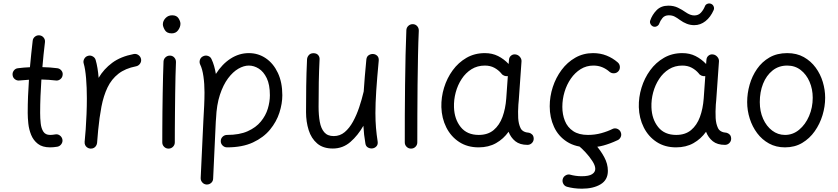

<svg xmlns="http://www.w3.org/2000/svg" viewBox="-20 -838 4930 1130"><path d="M348.6 -396Q346.7 -380.9 334.7 -371.6Q322.8 -362.3 308.1 -364.3Q268.1 -369.1 223.6 -370.1Q220.2 -321.3 218.3 -272.2Q216.3 -223.1 216.3 -173.3Q216.3 -142.1 219.5 -112.3Q222.7 -82.5 235.1 -63.2Q247.6 -43.9 274.9 -43.9Q288.6 -43.9 304.7 -46.9Q319.3 -49.8 331.8 -41Q344.2 -32.2 347.2 -17.6Q350.1 -2.9 341.3 9.8Q332.5 22.5 317.9 25.4Q306.2 27.3 295.4 28.3Q284.7 29.3 274.9 29.3Q229.5 29.3 202.9 8.5Q176.3 -12.2 163.3 -44.2Q150.4 -76.2 146.7 -110.8Q143.1 -145.5 143.1 -173.3Q143.1 -222.7 145 -271.5Q147 -320.3 150.4 -368.7Q122.1 -367.2 94.7 -364.3Q80.1 -362.3 67.9 -371.6Q55.7 -380.9 54.2 -396Q52.2 -410.6 61.5 -422.9Q70.8 -435.1 85.9 -436.5Q119.6 -440.9 156.2 -442.4Q159.7 -481.4 163.8 -520.5Q168 -559.6 172.4 -598.1Q173.8 -612.8 185.8 -622.3Q197.8 -631.8 212.9 -629.9Q227.5 -628.4 237.1 -616.5Q246.6 -604.5 244.6 -589.4Q240.2 -552.7 236.3 -516.1Q232.4 -479.5 229.5 -442.9Q252 -442.4 273.9 -440.9Q295.9 -439.5 317.4 -436.5Q332 -434.6 341.6 -422.6Q351.1 -410.6 348.6 -396Z M510.7 36.6Q505.9 36.1 501.5 34.2Q501.5 34.2 501.5 34.2Q500.5 33.7 500 33.7Q482.4 25.9 478.5 7.3Q478.5 6.8 478.5 6.3Q478.5 6.3 478.5 5.4Q477.5 1 478 -3.9Q478 -5.9 478.5 -7.3Q480 -24.9 481.4 -42.2Q482.9 -59.6 484.4 -76.7Q487.3 -119.1 489.3 -166.3Q491.2 -213.4 491.2 -259.8Q491.2 -322.3 486.6 -377.7Q481.9 -433.1 472.7 -463.9Q468.3 -478 475.8 -491.7Q483.4 -505.4 497.6 -509.3Q511.7 -513.7 525.4 -506.3Q539.1 -499 543 -484.9Q549.3 -463.4 553.7 -436.8Q558.1 -410.2 560.5 -379.9Q590.8 -431.6 640.6 -468.5Q690.4 -505.4 767.1 -520Q781.7 -522.9 794.4 -514.2Q807.1 -505.4 810.1 -490.7Q813 -476.1 804.2 -463.4Q795.4 -450.7 780.8 -447.8Q717.3 -435.5 676.8 -403.8Q636.2 -372.1 612.8 -323.2Q589.4 -274.4 577.1 -210.7Q564.9 -147 557.6 -70.8Q554.7 -31.2 551.3 3.9Q550.8 8.8 548.8 13.2Q548.8 13.2 548.8 13.2Q548.3 14.2 548.3 14.6Q540.5 32.2 522 36.1Q521.5 36.1 521 36.1Q520.5 36.1 520 36.1Q515.6 37.1 510.7 36.6Z M938.5 -694.8Q938.5 -714.8 954.1 -731.4Q969.7 -748 993.2 -748Q1019.5 -748 1030.8 -730.2Q1042 -712.4 1042 -698.2Q1042 -679.2 1028.6 -660.4Q1015.1 -641.6 990.7 -641.6Q961.4 -641.6 950 -661.4Q938.5 -681.2 938.5 -694.8ZM981 -510.7Q996.1 -510.3 1006.1 -499Q1016.1 -487.8 1015.6 -472.2Q1014.2 -438.5 1012.9 -390.1Q1011.7 -341.8 1011 -286.9Q1010.3 -231.9 1009.8 -177.7Q1009.3 -123.5 1009 -77.1Q1008.8 -30.8 1008.8 0Q1008.8 15.1 998 25.9Q987.3 36.6 971.7 36.6Q956.5 36.6 945.8 25.9Q935.1 15.1 935.1 0Q935.1 -30.8 935.3 -77.4Q935.5 -124 936 -178.5Q936.5 -232.9 937.5 -288.1Q938.5 -343.3 939.7 -392.1Q940.9 -440.9 942.4 -476.1Q943.4 -491.2 954.6 -501.2Q965.8 -511.2 981 -510.7Z M1279.3 -7.3Q1279.3 -22.9 1290.3 -33.4Q1301.3 -43.9 1316.4 -43.9Q1389.2 -43.9 1437.7 -65.7Q1486.3 -87.4 1515.1 -122.6Q1543.9 -157.7 1556.2 -198.5Q1568.4 -239.3 1568.4 -277.3Q1568.4 -339.8 1549.8 -378.2Q1531.2 -416.5 1502.9 -434.3Q1474.6 -452.1 1444.3 -452.1Q1415 -452.1 1382.8 -433.6Q1350.6 -415 1322 -376.7Q1293.5 -338.4 1274.2 -279.8Q1254.9 -221.2 1251.5 -140.6Q1251.5 -137.7 1251 -134.8Q1250.5 -126.5 1250 -121.6L1234.4 213.4Q1233.9 228.5 1222.7 238.5Q1211.4 248.5 1195.8 248Q1180.7 247.1 1170.7 235.8Q1160.6 224.6 1161.1 209.5L1176.8 -125.5Q1179.7 -173.3 1181.6 -215.3Q1183.6 -257.3 1183.6 -294.4Q1183.6 -345.2 1177.2 -388.9Q1170.9 -432.6 1158.2 -458Q1151.9 -471.7 1156.7 -486.1Q1161.6 -500.5 1175.3 -506.8Q1189 -513.7 1203.6 -509Q1218.3 -504.4 1224.6 -490.7Q1233.9 -471.2 1240.2 -449Q1246.6 -426.8 1250.5 -402.8Q1287.1 -460.9 1337.4 -493.2Q1387.7 -525.4 1444.3 -525.4Q1500 -525.4 1544.7 -494.9Q1589.4 -464.4 1615.5 -408.7Q1641.6 -353 1641.6 -277.3Q1641.6 -228.5 1624.5 -175Q1607.4 -121.6 1569.3 -75.2Q1531.2 -28.8 1469 0.2Q1406.7 29.3 1316.4 29.3Q1301.3 29.3 1290.3 18.6Q1279.3 7.8 1279.3 -7.3Z M2209 -481.4Q2199.2 -377 2194.3 -303.2Q2189.5 -229.5 2189.5 -172.9Q2189.5 -125.5 2192.9 -85.7Q2196.3 -45.9 2202.6 -5.4Q2205.1 11.2 2196.8 21.5Q2188.5 31.7 2175.8 34.7Q2161.6 38.1 2147.2 31Q2132.8 23.9 2130.4 5.9Q2126 -20 2123 -45.4Q2120.1 -70.8 2118.7 -97.7Q2086.9 -41.5 2042.5 -2.7Q1998 36.1 1939 36.1Q1881.3 36.1 1846.7 6.3Q1812 -23.4 1796.6 -72.3Q1781.2 -121.1 1781.2 -178.2Q1781.2 -254.4 1782.2 -331.1Q1783.2 -407.7 1787.1 -489.3Q1788.1 -502.9 1797.9 -513.9Q1807.6 -524.9 1824.7 -524.9Q1842.8 -524.9 1852.3 -514.2Q1861.8 -503.4 1860.8 -488.8Q1857.4 -419.4 1856.2 -355.2Q1855 -291 1855 -209.5Q1855 -160.2 1862.1 -121.1Q1869.1 -82 1888.4 -59.6Q1907.7 -37.1 1944.3 -37.1Q1981 -37.1 2008.8 -60.5Q2036.6 -84 2057.6 -122.3Q2078.6 -160.6 2094 -206.5Q2109.4 -252.4 2120.1 -297.9Q2120.6 -299.3 2120.6 -300.3Q2123 -340.3 2127 -387Q2130.9 -433.6 2136.2 -488.3Q2138.2 -505.9 2150.9 -513.7Q2163.6 -521.5 2177.2 -520Q2190.4 -519 2200.4 -509.3Q2210.4 -499.5 2209 -481.4Z M2410.2 -695.8Q2425.3 -695.3 2435.3 -684.1Q2445.3 -672.9 2444.8 -657.2Q2441.9 -595.2 2440.2 -512.5Q2438.5 -429.7 2437.5 -338.6Q2436.5 -247.6 2436.3 -159.9Q2436 -72.3 2436 0Q2436 15.1 2425.3 25.9Q2414.6 36.6 2398.9 36.6Q2383.8 36.6 2373 25.9Q2362.3 15.1 2362.3 0Q2362.3 -72.3 2362.5 -160.2Q2362.8 -248 2364 -339.4Q2365.2 -430.7 2366.9 -514.2Q2368.7 -597.7 2371.6 -661.1Q2372.6 -676.3 2383.8 -686.3Q2395 -696.3 2410.2 -695.8Z M3084.5 14.6Q3039.6 14.6 3012.9 -6.8Q2986.3 -28.3 2973.1 -62.5Q2943.4 -20.5 2899.4 4.4Q2855.5 29.3 2796.9 29.3Q2731 29.3 2682.4 -2.4Q2633.8 -34.2 2606.7 -88.1Q2579.6 -142.1 2577.6 -207.5Q2576.2 -265.6 2593.5 -322Q2610.8 -378.4 2644.3 -424.3Q2677.7 -470.2 2725.6 -497.8Q2773.4 -525.4 2833.5 -525.4Q2877 -525.4 2911.4 -508.1Q2945.8 -490.7 2973.6 -461.4L2975.6 -486.3Q2976.6 -501.5 2988 -510.7Q2999.5 -520 3014.6 -517.6Q3029.3 -515.6 3039.8 -503.4Q3050.3 -491.2 3049.3 -476.6L3033.2 -248.5Q3032.2 -235.4 3030.8 -222.2Q3029.3 -202.6 3029.1 -181.4Q3028.8 -160.2 3029.8 -143.1Q3031.7 -108.9 3043.7 -84Q3055.7 -59.1 3094.2 -56.6Q3104 -54.2 3112.3 -46.1Q3120.6 -38.1 3121.1 -22Q3121.1 -6.8 3110.4 3.9Q3099.6 14.6 3084.5 14.6ZM2797.4 -43.9Q2851.1 -43.9 2885.3 -72.5Q2919.4 -101.1 2937.3 -149.7Q2955.1 -198.2 2959.5 -258.3L2968.8 -390.1Q2958 -388.2 2947 -392.6Q2936 -397 2929.7 -406.7Q2913.1 -426.3 2889.2 -439.2Q2865.2 -452.1 2833.5 -452.1Q2789.6 -452.1 2755.1 -430.7Q2720.7 -409.2 2697.3 -373.5Q2673.8 -337.9 2662.1 -294.4Q2650.4 -251 2651.9 -206.5Q2654.3 -136.7 2691.4 -90.3Q2728.5 -43.9 2797.4 -43.9Z M3619.6 -418.9Q3609.9 -407.7 3594.5 -406.7Q3579.1 -405.8 3567.9 -415Q3547.4 -433.1 3523.9 -442.6Q3500.5 -452.1 3472.7 -452.1Q3431.2 -452.1 3397.5 -431.2Q3363.8 -410.2 3339.6 -375.2Q3315.4 -340.3 3302.5 -297.1Q3289.6 -253.9 3289.6 -209Q3289.6 -164.1 3304.7 -126.5Q3319.8 -88.9 3353.3 -66.4Q3386.7 -43.9 3440.4 -43.9Q3481 -43.9 3518.6 -54.2Q3556.2 -64.5 3588.4 -80.6Q3602.5 -85.4 3616.2 -78.4Q3629.9 -71.3 3634.3 -57.1Q3639.2 -43 3632.1 -29.5Q3625 -16.1 3610.8 -11.2Q3571.3 7.3 3531.5 18.3Q3491.7 29.3 3445.8 29.3Q3368.2 29.3 3316.9 -3.7Q3265.6 -36.6 3240.5 -91.6Q3215.3 -146.5 3215.3 -212.4Q3215.3 -270 3233.4 -325.7Q3251.5 -381.3 3285.2 -426.5Q3318.8 -471.7 3366 -498.5Q3413.1 -525.4 3470.7 -525.4Q3513.2 -525.4 3549.6 -511Q3585.9 -496.6 3615.7 -470.7Q3627 -460.9 3628.2 -445.6Q3629.4 -430.2 3619.6 -418.9ZM3379.9 -31.7Q3389.6 -43.5 3405 -45.4Q3420.4 -47.4 3431.6 -37.6Q3455.6 -18.6 3484.9 13.9Q3514.2 46.4 3535.9 86.2Q3557.6 126 3557.6 167.5Q3557.6 221.2 3514.6 246.8Q3471.7 272.5 3404.8 272.5Q3379.4 272.5 3356.7 269.3Q3334 266.1 3316.9 261.2Q3302.7 257.3 3295.4 243.9Q3288.1 230.5 3292 215.8Q3295.9 201.7 3309.6 193.8Q3323.2 186 3337.4 190.4Q3348.6 193.8 3366.7 196.5Q3384.8 199.2 3402.8 199.2Q3446.3 199.2 3464.8 187Q3483.4 174.8 3483.4 156.2Q3483.4 136.2 3466.3 109.9Q3449.2 83.5 3426.3 58.8Q3403.3 34.2 3385.7 20Q3374 10.3 3372.3 -5.1Q3370.6 -20.5 3379.9 -31.7Z M4246.6 14.6Q4201.7 14.6 4175 -6.8Q4148.4 -28.3 4135.3 -62.5Q4105.5 -20.5 4061.5 4.4Q4017.6 29.3 3959 29.3Q3893.1 29.3 3844.5 -2.4Q3795.9 -34.2 3768.8 -88.1Q3741.7 -142.1 3739.7 -207.5Q3738.3 -265.6 3755.6 -322Q3772.9 -378.4 3806.4 -424.3Q3839.8 -470.2 3887.7 -497.8Q3935.5 -525.4 3995.6 -525.4Q4039.1 -525.4 4073.5 -508.1Q4107.9 -490.7 4135.7 -461.4L4137.7 -486.3Q4138.7 -501.5 4150.1 -510.7Q4161.6 -520 4176.8 -517.6Q4191.4 -515.6 4201.9 -503.4Q4212.4 -491.2 4211.4 -476.6L4195.3 -248.5Q4194.3 -235.4 4192.9 -222.2Q4191.4 -202.6 4191.2 -181.4Q4190.9 -160.2 4191.9 -143.1Q4193.8 -108.9 4205.8 -84Q4217.8 -59.1 4256.3 -56.6Q4266.1 -54.2 4274.4 -46.1Q4282.7 -38.1 4283.2 -22Q4283.2 -6.8 4272.5 3.9Q4261.7 14.6 4246.6 14.6ZM3959.5 -43.9Q4013.2 -43.9 4047.4 -72.5Q4081.5 -101.1 4099.4 -149.7Q4117.2 -198.2 4121.6 -258.3L4130.9 -390.1Q4120.1 -388.2 4109.1 -392.6Q4098.1 -397 4091.8 -406.7Q4075.2 -426.3 4051.3 -439.2Q4027.3 -452.1 3995.6 -452.1Q3951.7 -452.1 3917.2 -430.7Q3882.8 -409.2 3859.4 -373.5Q3835.9 -337.9 3824.2 -294.4Q3812.5 -251 3814 -206.5Q3816.4 -136.7 3853.5 -90.3Q3890.6 -43.9 3959.5 -43.9ZM3825.2 -681.6Q3814.5 -685.5 3808.8 -696Q3803.2 -706.5 3806.6 -716.8Q3818.4 -751.5 3844.5 -778.1Q3870.6 -804.7 3913.6 -804.7Q3945.3 -804.7 3970 -792.7Q3994.6 -780.8 4014.6 -766.6Q4042.5 -747.1 4065.9 -747.1Q4090.3 -747.1 4105.2 -763.4Q4120.1 -779.8 4128.4 -800.3Q4132.3 -811.5 4143.6 -815.7Q4154.8 -819.8 4165 -815.4Q4175.8 -811 4180.2 -800Q4184.6 -789.1 4180.2 -778.8Q4162.1 -737.3 4132.1 -713.6Q4102.1 -689.9 4065.9 -689.9Q4043.5 -689.9 4022.2 -698Q4001 -706.1 3980.5 -721.2Q3965.8 -732.4 3950.9 -740.2Q3936 -748 3916.5 -748Q3892.1 -748 3878.9 -731.9Q3865.7 -715.8 3860.4 -700.2Q3856.9 -689.5 3846.4 -683.8Q3835.9 -678.2 3825.2 -681.6Z M4613.3 -525.4Q4668.9 -525.4 4710.7 -502Q4752.4 -478.5 4780.5 -440.2Q4808.6 -401.9 4822.5 -355.5Q4836.4 -309.1 4836.4 -262.7Q4836.4 -211.4 4820.8 -159.9Q4805.2 -108.4 4775.1 -65.7Q4745.1 -22.9 4701.2 3.2Q4657.2 29.3 4600.1 29.3Q4547.4 29.3 4506.1 6.6Q4464.8 -16.1 4436.3 -54.2Q4407.7 -92.3 4392.6 -139.9Q4377.4 -187.5 4377.4 -237.3Q4377.4 -288.6 4391.8 -339.4Q4406.2 -390.1 4435.5 -432.4Q4464.8 -474.6 4509 -500Q4553.2 -525.4 4613.3 -525.4ZM4613.3 -452.1Q4563 -452.1 4526.6 -422.9Q4490.2 -393.6 4470.9 -345Q4451.7 -296.4 4451.7 -237.3Q4451.7 -182.6 4471.2 -138.9Q4490.7 -95.2 4524.4 -69.6Q4558.1 -43.9 4600.1 -43.9Q4646.5 -43.9 4683.3 -74.5Q4720.2 -105 4741.7 -155Q4763.2 -205.1 4763.2 -262.7Q4763.2 -313.5 4744.6 -356.7Q4726.1 -399.9 4692.4 -426Q4658.7 -452.1 4613.3 -452.1Z"/></svg>

Font: Mikhak-FD Regular
Style: FD-Regular
Weight: 400
Designer: Amin Abedi
Version: Version 3.2